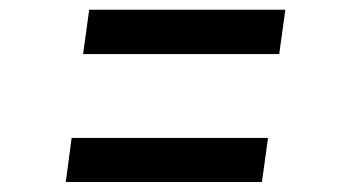

<svg xmlns="http://www.w3.org/2000/svg" viewBox="-20 -515 709 394"><path d="M163 -495H565.5L553 -404H150.5ZM127 -232H530L517.5 -141.5H115Z"/></svg>

Font: Merriweather 28pt Black
Style: Italic
Weight: 900
Italic angle: -7.8°
Version: Version 2.101